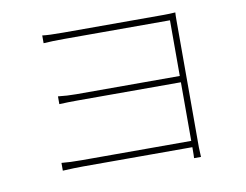

<svg xmlns="http://www.w3.org/2000/svg" viewBox="-75 -782 1151 900"><g transform="rotate(-10 500.0 -332.0)"><path d="M812 13H779Q780 3 780 -31V-39H261Q220 -39 163 -36V-73Q201 -69 260 -69H780V-348H289Q243 -348 201 -346V-383Q244 -378 287 -378H780V-643H278Q220 -643 178 -640V-677Q206 -673 278 -673H757Q783 -673 811 -675Q810 -664 810 -636V-33Q810 -17 812 13Z"/></g></svg>

Font: Noto Sans Korean Thin
Style: Regular
Weight: 250
Designer: Ryoko NISHIZUKA  (kana & ideographs); Paul D. Hunt (Latin, Greek & Cyrillic); Wenlong ZHANG  (bopomofo); Sandoll Communi
Foundry: Adobe Systems Incorporated
Version: Version 1.0001;PS 1;hotconv 1.0.78;makeotf.lib2.5.61930